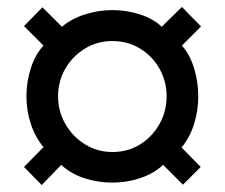

<svg xmlns="http://www.w3.org/2000/svg" viewBox="-20 -622 648 552"><path d="M100 -90 49 -142 105 -199Q81 -228 68.5 -266Q56 -304 56 -345Q56 -386 68.5 -425.5Q81 -465 105 -491L49 -547L102 -601L158 -545Q185 -568 224 -580.5Q263 -593 303 -593Q344 -593 382.5 -580.5Q421 -568 445 -545L503 -602L558 -546L503 -491Q526 -465 538 -426Q550 -387 550 -345Q550 -304 538 -265.5Q526 -227 502 -198L557 -142L506 -91L449 -148Q422 -123 383.5 -110Q345 -97 303 -97Q262 -97 223 -109.5Q184 -122 156 -148ZM303 -185Q348 -185 383 -207Q418 -229 438.5 -265.5Q459 -302 459 -345Q459 -388 438.5 -424.5Q418 -461 382.5 -482.5Q347 -504 303 -504Q260 -504 224.5 -482.5Q189 -461 168 -425Q147 -389 147 -345Q147 -302 168 -265.5Q189 -229 224.5 -207Q260 -185 303 -185Z"/></svg>

Font: Archivo SemiExpanded
Style: Bold
Weight: 700
Width: 6
Designer: Hector Gatti
Foundry: Omnibus-Type
Version: Version 2.001